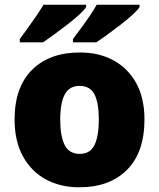

<svg xmlns="http://www.w3.org/2000/svg" viewBox="-20 -786 677 816"><path d="M594 -278Q594 -139 520 -64.5Q446 10 317 10Q237 10 175 -23.5Q113 -57 77.5 -121.5Q42 -186 42 -278Q42 -415 116 -489Q190 -563 320 -563Q400 -563 461.5 -530Q523 -497 558.5 -433.5Q594 -370 594 -278ZM236 -278Q236 -207 255 -169.5Q274 -132 319 -132Q363 -132 381.5 -169.5Q400 -207 400 -278Q400 -349 381.5 -385Q363 -421 318 -421Q275 -421 255.5 -385Q236 -349 236 -278ZM573 -766V-756Q565 -743 543 -723Q521 -703 492.5 -681Q464 -659 436.5 -639Q409 -619 389 -606H290V-620Q304 -639 323 -664.5Q342 -690 360.5 -717Q379 -744 391 -766ZM346 -766V-756Q338 -743 316 -723Q294 -703 265.5 -681Q237 -659 209.5 -639Q182 -619 163 -606H64V-620Q78 -639 96.5 -664.5Q115 -690 133.5 -717Q152 -744 165 -766Z"/></svg>

Font: Noto Sans Cherokee Black
Style: Regular
Weight: 900
Designer: Monotype Design Team
Foundry: Monotype Imaging Inc.
Version: Version 2.001; ttfautohint (v1.8.4.7-5d5b)